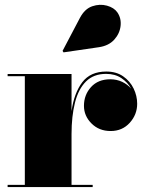

<svg xmlns="http://www.w3.org/2000/svg" viewBox="-20 -761 588 781"><path d="M382.5 -569 238.5 -548 234.5 -554 305 -688Q324.5 -725 355.2 -735.5Q386 -746 415 -738Q444 -730 457.5 -710.5Q474 -686.5 470.5 -655.5Q467 -624.5 444.8 -599.8Q422.5 -575 382.5 -569ZM11 -9H81V-451H11V-460H271V-309Q281.5 -382.5 314.5 -426.2Q347.5 -470 412.5 -470Q453 -470 481 -450.5Q509 -431 523.5 -401Q538 -371 538 -339Q538 -295 507.8 -261.5Q477.5 -228 430 -228Q383 -228 352.2 -258.8Q321.5 -289.5 321.5 -330.5Q321.5 -375 350.2 -406.8Q379 -438.5 428.5 -438.5Q455 -438.5 477 -428Q499 -417.5 513.5 -400.5Q499.5 -426 473.8 -443.2Q448 -460.5 411.5 -460.5Q361 -460.5 330 -429.8Q299 -399 285 -343.8Q271 -288.5 271 -215.5V-9H357V0H11Z"/></svg>

Font: Bodoni* 24pt Fatface
Style: Regular
Weight: 900
Version: Version 2.3